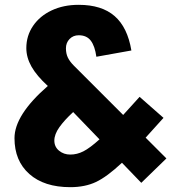

<svg xmlns="http://www.w3.org/2000/svg" viewBox="-20 -755 749 795"><path d="M669 -99 565 2 485 -81Q423 -23 377.5 -1.5Q332 20 271 20Q163 20 101.5 -34.5Q40 -89 40 -183Q40 -279 178 -399Q132 -441 110.5 -479Q89 -517 89 -556Q89 -607 117 -648Q145 -689 194 -712Q243 -735 305 -735H306Q401 -735 454.5 -688.5Q508 -642 524 -546L379 -520Q373 -564 356 -586.5Q339 -609 306 -609Q283 -609 268 -593.5Q253 -578 253 -555Q253 -533 261 -516.5Q269 -500 286 -483L490 -279L558 -354L657 -267L583 -185ZM392 -178 283 -291Q247 -258 226 -228.5Q205 -199 205 -173Q205 -147 224.5 -131Q244 -115 271 -115Q299 -115 325.5 -128.5Q352 -142 392 -178Z"/></svg>

Font: Akshar
Style: Bold
Weight: 700
Designer: Tall Chai
Foundry: Tall Chai
Version: Version 1.000